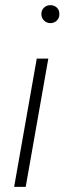

<svg xmlns="http://www.w3.org/2000/svg" viewBox="-20 -727 251 747"><path d="M35 0 123 -499H168L80 0ZM176 -637Q162 -637 151.5 -647Q141 -657 141 -672Q141 -688 151.5 -697.5Q162 -707 176 -707Q190 -707 200.5 -698Q211 -689 211 -672Q211 -657 201 -647Q191 -637 176 -637Z"/></svg>

Font: DM Sans 20pt ExtraLight
Style: Italic
Weight: 250
Italic angle: -10°
Version: Version 4.004;gftools[0.9.30]